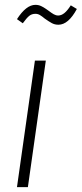

<svg xmlns="http://www.w3.org/2000/svg" viewBox="-20 -772 337 792"><path d="M169 -522 95 0H50L124 -522ZM165 -695Q153 -705 144.5 -710Q136 -715 126 -715Q111 -715 100.5 -706.5Q90 -698 74 -676L50 -693Q88 -752 126 -752Q139 -752 149.5 -747Q160 -742 168.5 -736Q177 -730 180 -728Q193 -718 202 -713Q211 -708 220 -708Q233 -708 245.5 -718Q258 -728 272 -750L297 -735Q262 -670 221 -670Q206 -670 194 -676.5Q182 -683 165 -695Z"/></svg>

Font: Fira Sans Extra Condensed ExtraLight
Style: Italic
Weight: 275
Width: 3
Italic angle: -8°
Designer: Carrois Corporate & Edenspiekermann AG
Foundry: Carrois Corporate GbR & Edenspiekermann AG
Version: Version 4.203